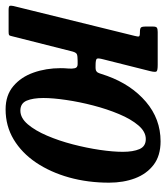

<svg xmlns="http://www.w3.org/2000/svg" viewBox="22 -594 580 669"><g transform="rotate(90 311.5 -260.0)"><path d="M242 -344Q272.5 -428 332.2 -479Q392 -530 470 -530Q520 -530 551.8 -505.8Q583.5 -481.5 598.8 -441Q614 -400.5 614 -350.5Q614 -276.5 595.8 -211.2Q577.5 -146 544 -96.2Q510.5 -46.5 463.5 -18.2Q416.5 10 358.5 10Q309.5 10 277.8 -16.8Q246 -43.5 230.5 -87.2Q215 -131 215 -182Q215 -194.5 216.2 -208Q217.5 -221.5 215.2 -231.2Q213 -241 201 -241H189.5Q173 -241 166.8 -238.5Q160.5 -236 157 -223L103.5 -11.5Q102 -4 99.8 -2.2Q97.5 -0.5 88 -0.5H12.5Q-0.5 -0.5 -2 -4.2Q-3.5 -8 -1.5 -17.5L102.5 -439.5Q105.5 -451 104.5 -454.5Q103.5 -458 91 -458H90Q77 -458 73.5 -461.5Q70 -465 70 -478V-503.5Q70 -514.5 74.2 -517.2Q78.5 -520 89 -520H203.5Q223.5 -520 226.5 -515.8Q229.5 -511.5 225.5 -494.5L184 -329.5Q179.5 -312.5 182.2 -308Q185 -303.5 206 -303.5H215Q229 -303.5 233.2 -317.8Q237.5 -332 242 -344ZM319 -121.5Q319 -85.5 328.2 -63.5Q337.5 -41.5 363 -41.5Q388.5 -41.5 410.5 -67.2Q432.5 -93 450.2 -134.5Q468 -176 480.5 -224.2Q493 -272.5 499.8 -318.5Q506.5 -364.5 506.5 -398.5Q506.5 -434.5 497 -456.5Q487.5 -478.5 462 -478.5Q436.5 -478.5 414.5 -452.8Q392.5 -427 375 -385.2Q357.5 -343.5 345 -295.2Q332.5 -247 325.8 -201Q319 -155 319 -121.5Z"/></g></svg>

Font: Besley* Condensed Medium
Style: Italic
Weight: 500
Width: 3
Italic angle: -13°
Designer: Owen Earl
Foundry: indestructible type*
Version: Version 3.000; ttfautohint (v1.8.3)